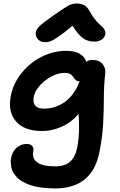

<svg xmlns="http://www.w3.org/2000/svg" viewBox="-20 -802 676 1080"><path d="M232.9 -564.9Q208.5 -564.9 193.6 -580.8Q178.7 -596.7 181.2 -619.1Q182.6 -635.3 200.9 -653.6Q219.2 -671.9 284.2 -717.8Q295.9 -725.6 314.2 -738Q332.5 -750.5 339.6 -755.1Q346.7 -759.8 358.4 -766.8Q370.1 -773.9 376.7 -776.1Q383.3 -778.3 392.3 -780.3Q401.4 -782.2 411.1 -782.2Q439.9 -782.2 457 -771Q474.1 -759.8 487.8 -732.9Q502 -706.5 520.3 -685.8Q538.6 -665 550 -656Q561.5 -647 568.1 -635Q574.7 -623 571.8 -607.9Q568.4 -589.8 551.3 -578.9Q534.2 -567.9 511.2 -567.9Q473.6 -567.9 447 -586.7Q420.4 -605.5 388.2 -657.2Q336.9 -614.3 305.4 -593.5Q273.9 -572.8 261.7 -568.8Q249.5 -564.9 232.9 -564.9ZM290 257.8Q248.5 257.8 213.6 253.2Q178.7 248.5 153.8 240.2Q128.9 231.9 108.6 220.7Q88.4 209.5 76.4 196.5Q64.5 183.6 55.4 169.2Q46.4 154.8 43.9 140.1Q41.5 125.5 40.3 111.6Q39.1 97.7 43 85Q49.3 50.8 73.2 29.3Q97.2 7.8 128.9 7.8Q152.8 7.8 161.9 19.8Q170.9 31.7 167 50.8Q159.2 89.4 189.7 111.6Q220.2 133.8 291 133.8Q344.7 133.8 374 107.7Q403.3 81.5 414.1 28.8Q423.8 -22 424.6 -73Q425.3 -124 421.9 -161.1Q379.9 -112.3 325.7 -88.6Q271.5 -64.9 216.8 -64.9Q117.2 -64.9 70.1 -119.1Q22.9 -173.3 41 -264.2Q55.2 -335 103 -393.3Q150.9 -451.7 216.8 -483.9Q282.7 -516.1 351.1 -516.1Q444.3 -516.1 465.8 -454.1Q476.6 -464.8 499 -464.8Q538.1 -464.8 556.9 -441.9Q575.7 -418.9 571.8 -387.2Q564.5 -324.2 564.2 -250.2Q564 -176.3 560.1 -103.3Q556.2 -30.3 539.1 54.2Q499 257.8 290 257.8ZM169.9 -257.8Q157.7 -190.9 228 -190.9Q293 -190.9 346.2 -229.7Q399.4 -268.6 428.2 -345.2L426.8 -344.2Q416.5 -344.2 409.7 -349.1Q402.8 -354 397.9 -361.1Q393.1 -368.2 387.7 -375.2Q382.3 -382.3 371.6 -387.2Q360.8 -392.1 345.2 -392.1Q290.5 -392.1 235.6 -349.9Q180.7 -307.6 169.9 -257.8Z"/></svg>

Font: Shantell Sans Normal
Style: Italic
Weight: 600
Italic angle: -11.31°
Designer: Stephen Nixon, Anya Danilova, Shantell Martin
Foundry: Arrow Type
Version: Version 1.006;[559af2be0]